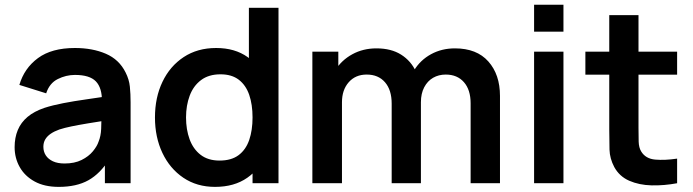

<svg xmlns="http://www.w3.org/2000/svg" viewBox="-20 -752 2846 788"><path d="M221 15Q162.5 15 122 -7.2Q81.5 -29.5 60.8 -66.5Q40 -103.5 40 -148Q40 -187 53 -218.2Q66 -249.5 93 -272.2Q120 -295 163 -309.5Q195.5 -320 239.2 -328.5Q283 -337 334.2 -344.2Q385.5 -351.5 441.5 -360L398.5 -335.5Q399 -391.5 373.5 -418Q348 -444.5 287.5 -444.5Q251 -444.5 217 -427.5Q183 -410.5 169.5 -369L59.5 -403.5Q79.5 -472 135.8 -513.5Q192 -555 287.5 -555Q359.5 -555 414.2 -531.5Q469 -508 495.5 -454.5Q510 -426 513 -396.2Q516 -366.5 516 -331.5V0H410.5V-117L428 -98Q391.5 -39.5 342.8 -12.2Q294 15 221 15ZM245 -81Q286 -81 315 -95.5Q344 -110 361.2 -131Q378.5 -152 384.5 -170.5Q394 -193.5 395.2 -223.2Q396.5 -253 396.5 -271.5L433.5 -260.5Q379 -252 340 -245.5Q301 -239 273 -233.2Q245 -227.5 223.5 -220.5Q202.5 -213 188 -203Q173.5 -193 165.8 -180Q158 -167 158 -149.5Q158 -129.5 168 -114.2Q178 -99 197.2 -90Q216.5 -81 245 -81Z M862.5 15Q788 15 732.5 -22.5Q677 -60 646.5 -124.5Q616 -189 616 -270Q616 -352 646.8 -416.2Q677.5 -480.5 734 -517.8Q790.5 -555 867 -555Q944 -555 996.2 -517.8Q1048.5 -480.5 1075.5 -416Q1102.5 -351.5 1102.5 -270Q1102.5 -189.5 1075.5 -124.8Q1048.5 -60 995 -22.5Q941.5 15 862.5 15ZM881 -93Q929.5 -93 959.2 -115.2Q989 -137.5 1002.8 -177.5Q1016.5 -217.5 1016.5 -270Q1016.5 -323 1002.8 -362.8Q989 -402.5 960 -424.8Q931 -447 885 -447Q836.5 -447 805 -423.2Q773.5 -399.5 758.5 -359.2Q743.5 -319 743.5 -270Q743.5 -220.5 758.2 -180.2Q773 -140 803.5 -116.5Q834 -93 881 -93ZM1016.5 0V-379H1001.5V-720H1123V0Z M1911.5 0V-328Q1911.5 -383.5 1884 -414.8Q1856.5 -446 1809.5 -446Q1780.5 -446 1757.5 -432.8Q1734.5 -419.5 1721 -393.8Q1707.5 -368 1707.5 -332.5L1654 -364Q1653.5 -420 1679.2 -462.8Q1705 -505.5 1749 -529.5Q1793 -553.5 1847 -553.5Q1936.5 -553.5 1984.2 -499.8Q2032 -446 2032 -358.5V0ZM1262 0V-540H1368.5V-372.5H1383.5V0ZM1587.5 0V-326.5Q1587.5 -383 1560 -414.5Q1532.5 -446 1485 -446Q1439 -446 1411.2 -414.5Q1383.5 -383 1383.5 -332.5L1329.5 -368.5Q1329.5 -421 1355.5 -463Q1381.5 -505 1425.8 -529.2Q1470 -553.5 1525 -553.5Q1585.5 -553.5 1626.2 -527.8Q1667 -502 1687.2 -457.8Q1707.5 -413.5 1707.5 -358V0Z M2172 -622V-732.5H2292.5V-622ZM2172 0V-540H2292.5V0Z M2759 0Q2705.5 10 2654.2 8.8Q2603 7.5 2562.5 -10.2Q2522 -28 2501 -66.5Q2482.5 -101.5 2481.5 -138Q2480.5 -174.5 2480.5 -220.5V-690H2600.5V-227.5Q2600.5 -195 2601.2 -170.5Q2602 -146 2611.5 -130.5Q2629.5 -100.5 2669 -97Q2708.5 -93.5 2759 -101ZM2382.5 -445.5V-540H2759V-445.5Z"/></svg>

Font: Manrope ExtraLight
Style: Bold
Weight: 700
Version: Version 4.504